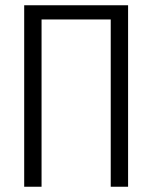

<svg xmlns="http://www.w3.org/2000/svg" viewBox="-20 -710 578 730"><path d="M467 -690V0H401V-636H138V0H72V-690Z"/></svg>

Font: exo2condensed_l
Style: Regular
Weight: 300
Width: 3
Designer: Natanael Gama
Version: Version 1.001;PS 001.001;hotconv 1.0.70;makeotf.lib2.5.58329